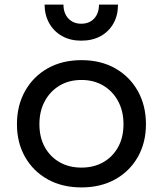

<svg xmlns="http://www.w3.org/2000/svg" viewBox="-20 -808 711 838"><path d="M335.5 10Q251.5 10 188.2 -25.2Q125 -60.5 89.5 -122.8Q54 -185 54 -266Q54 -347.5 89.5 -410.8Q125 -474 188.2 -509.8Q251.5 -545.5 335.5 -545.5Q419.5 -545.5 482.8 -509.8Q546 -474 581.5 -410.8Q617 -347.5 617 -266Q617 -185 581.5 -122.8Q546 -60.5 482.8 -25.2Q419.5 10 335.5 10ZM335.5 -76.5Q389.5 -76.5 430.8 -100Q472 -123.5 495.5 -166Q519 -208.5 519 -266Q519 -323 495.5 -366.5Q472 -410 430.8 -434.5Q389.5 -459 335.5 -459Q281.5 -459 240.2 -434.5Q199 -410 175.5 -366.5Q152 -323 152 -266Q152 -208.5 175.5 -166Q199 -123.5 240.2 -100Q281.5 -76.5 335.5 -76.5ZM495 -788Q495 -741 475.2 -705.8Q455.5 -670.5 419.5 -650.5Q383.5 -630.5 334.5 -630.5Q287 -630.5 251.2 -650.5Q215.5 -670.5 195.2 -706Q175 -741.5 174.5 -788H257Q257 -750 278.5 -727.2Q300 -704.5 334.5 -704.5Q370 -704.5 391 -727.2Q412 -750 412 -788Z"/></svg>

Font: Hepta Slab Medium
Style: Regular
Weight: 500
Designer: Michael LaGattuta
Foundry: Michael LaGattuta
Version: Version 1.102